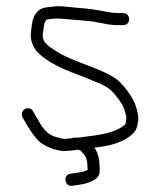

<svg xmlns="http://www.w3.org/2000/svg" viewBox="-20 -463 515 618"><path d="M377 -421H365C346.4 -421 335.7 -422.5 318 -426C285.8 -432 271.8 -434.6 228.5 -438C187.3 -441.2 176.6 -445.5 145 -441C119.3 -439 107.9 -436.2 94 -418C83.6 -401.4 82.5 -384.1 80 -362C74.3 -333.5 89.6 -303.5 106 -290C137.4 -261 181.5 -240.9 227 -224C255.9 -213.6 281.3 -201.9 306 -192C328.3 -181.7 340.2 -171.3 357 -150C374.7 -127.2 379.1 -117.4 386 -90C387.8 -82.9 384.9 -70.5 384 -64C357.4 -37.4 307.9 -29.4 262 -24C249.5 -22.6 237.3 -20 229 -20H220C216.7 -20 213.7 -19.3 211 -18C204.5 -18 196.7 -16 188 -16C182 -16 171.7 -18.3 157 -23C122.2 -34 108.3 -67.8 92 -95L86 -105C84 -109.7 80.3 -112.7 75 -114C57.8 -118.3 45.3 -101.6 52 -86L58 -76C68.9 -56 82.8 -33.4 99 -15C114.1 3.9 156.3 23 187 23C203.7 23 214.3 20.6 230 19C236.7 19 240.2 22.3 244 27C254.4 35.7 261 49.3 261 68C261.7 73.3 262 78.7 262 84C261.3 84 260.7 84.3 260 85C247.5 90.7 240.7 90.9 228 93L207 96C181.6 99.2 187 138.1 212 135L233 132C249.3 129.7 260.4 127.3 276 120C292.7 112.7 301 101.7 301 87C301 79.7 300.7 72.7 300 66C300 44.8 293.5 26.2 284 12C326.8 8.1 368.1 -2.4 396 -23C420 -41.8 420 -47.8 425 -75C426.3 -92.4 422 -104.2 418 -119C408.6 -150.5 378.4 -189.5 354 -209C298.8 -247 214.4 -262.4 158 -300C140.4 -311.7 113.2 -326.3 118 -355C120.8 -370.5 120.6 -390.6 130 -400C143.3 -401.7 156.9 -404.1 173 -403C188.7 -402 263 -396 278 -394L310 -388C329.4 -383.4 344.1 -382 365 -382H377C387.6 -382 396 -390.4 396 -401C396 -411.6 387.6 -421 377 -421Z"/></svg>

Font: Just Breathe
Style: Regular
Weight: 400
Foundry: Cannot Into Space Fonts
Version: Version 0.72